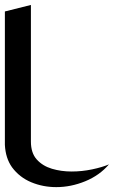

<svg xmlns="http://www.w3.org/2000/svg" viewBox="-20 -767 520 787"><path d="M106.7 -186.7V-746.7L0 -720V-173.3Q2.7 -118.7 29.3 -81.3Q60 -40 108 -20Q156 0 210.7 0Q270.7 0 329.3 -24Q388 -48 426.7 -93.3Q398.7 -81.3 357.3 -72.7Q316 -64 273.3 -64Q230.7 -64 192.7 -75.3Q154.7 -86.7 130.7 -113.3Q106.7 -140 106.7 -186.7Z"/></svg>

Font: Qahiri
Style: Regular
Weight: 400
Designer: Khaled Hosny
Foundry: Alif Type
Version: Version 3.00